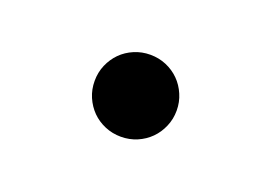

<svg xmlns="http://www.w3.org/2000/svg" viewBox="-38 -490 408 288"><g transform="rotate(20 166.0 -346.5)"><path d="M100.1 -346.2Q100.1 -359.9 105.2 -371.8Q110.4 -383.8 119.1 -392.6Q127.9 -401.4 139.9 -406.5Q151.9 -411.6 165.5 -411.6Q179.2 -411.6 191.2 -406.5Q203.1 -401.4 211.9 -392.6Q220.7 -383.8 225.8 -371.8Q231 -359.9 231 -346.2Q231 -332.5 225.8 -320.6Q220.7 -308.6 211.9 -299.8Q203.1 -291 191.2 -285.9Q179.2 -280.8 165.5 -280.8Q151.9 -280.8 139.9 -285.9Q127.9 -291 119.1 -299.8Q110.4 -308.6 105.2 -320.6Q100.1 -332.5 100.1 -346.2Z"/></g></svg>

Font: Andika
Style: Regular
Weight: 400
Designer: Victor Gaultney, Annie Olsen, Julie Remington, Don Collingsworth, Eric Hays
Foundry: SIL International
Version: Version 1.001